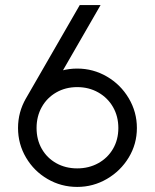

<svg xmlns="http://www.w3.org/2000/svg" viewBox="-20 -738 610 756"><path d="M446 -234Q446 -280 425 -316.5Q404 -353 367 -374Q330 -395 284 -395Q238 -395 201.5 -374Q165 -353 144.5 -316.5Q124 -280 124 -234Q124 -188 144.5 -152Q165 -116 201.5 -95.5Q238 -75 284 -75Q330 -75 367 -95.5Q404 -116 425 -152Q446 -188 446 -234ZM51 -234Q51 -297 82.5 -351Q114 -405 167.5 -436.5Q221 -468 284 -468Q347 -468 401 -436.5Q455 -405 487 -351Q519 -297 519 -234Q519 -171 487 -118Q455 -65 401 -33.5Q347 -2 284 -2Q221 -2 167.5 -33Q114 -64 82.5 -117.5Q51 -171 51 -234ZM79 -345 294 -718H376L161 -345Z"/></svg>

Font: SUIT Variable
Style: Regular
Weight: 400
Designer: Sunn Youn; Korean Glyphs from Source Han Sans (Sandoll Communications; Soo-young Jang, Joo-yeon Kang)
Foundry: Sunn
Version: Version 1.150;FEAKit 1.0